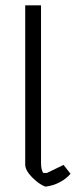

<svg xmlns="http://www.w3.org/2000/svg" viewBox="-20 -689 308 716"><path d="M74 -76V-669H133V-86Q133 -70 134.5 -61.5Q136 -53 141 -44H155L217 -74L243 -41Q227 -22 202 -9Q177 4 149 7Q125 -2 99.5 -28Q74 -54 74 -76Z"/></svg>

Font: Athiti
Style: Regular
Weight: 400
Designer: CadsonDemak Team
Foundry: CadsonDemak
Version: Version 1.032